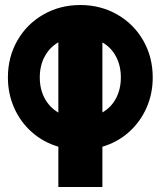

<svg xmlns="http://www.w3.org/2000/svg" viewBox="-20 -745 640 765"><path d="M212.5 -160.5Q153 -178 107.5 -218Q62 -258 36.8 -314.5Q11.5 -371 11.5 -436.5Q11.5 -517.5 49.2 -583.5Q87 -649.5 153 -687.2Q219 -725 300 -725Q381 -725 447 -687.2Q513 -649.5 550.8 -583.5Q588.5 -517.5 588.5 -436.5Q588.5 -370.5 563.2 -314.2Q538 -258 492.8 -218Q447.5 -178 388 -160.5V0H212.5ZM212.5 -296.5V-576.5Q177.5 -556 158 -519.8Q138.5 -483.5 138.5 -436.5Q138.5 -389.5 158 -353.2Q177.5 -317 212.5 -296.5ZM461.5 -436.5Q461.5 -483.5 442.2 -519.8Q423 -556 388 -576V-297Q423 -317 442.2 -353.2Q461.5 -389.5 461.5 -436.5Z"/></svg>

Font: JuliaMono Black
Style: Regular
Weight: 900
Monospace: yes
Designer: cormullion
Foundry: corm
Version: Version 0.054; ttfautohint (v1.8.4)